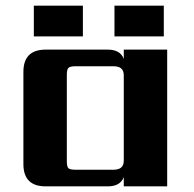

<svg xmlns="http://www.w3.org/2000/svg" viewBox="-20 -661 688 681"><path d="M561 -641V-532H386V-641ZM274 -641V-532H100V-641ZM248 -59H383Q419 -59 419 -91V-394Q419 -426 383 -426H248Q228 -426 222.5 -420Q217 -414 217 -395V-90Q217 -70 222.5 -64.5Q228 -59 248 -59ZM419 -485H573V0H419V-33Q407 0 362 0H142Q63 0 63 -79V-406Q63 -485 142 -485H362Q407 -485 419 -452Z"/></svg>

Font: Sarpanch
Style: Bold
Weight: 700
Designer: Manushi Parikh (Devanagari and Latin), Jyotish Sonowal (Devanagari)
Foundry: Indian Type Foundry
Version: Version 2.004;PS 1.0;hotconv 1.0.78;makeotf.lib2.5.61930; tt